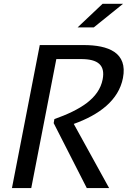

<svg xmlns="http://www.w3.org/2000/svg" viewBox="-20 -960 660 980"><path d="M139.5 0 267.5 -658.5H394.5C480 -658.5 518 -627.5 504 -555C485 -456.5 388.5 -399 257.5 -352L254 -331.5L423 0H537L356.5 -327.5C486.5 -374 585.5 -448 607.5 -561.5C633 -692 532.5 -730 407 -730H183L41 0ZM376 -820 503.5 -940.5H608L458.5 -820Z"/></svg>

Font: Monaspace Argon
Style: Italic
Weight: 400
Italic angle: -11°
Designer: Riley Cran & the Lettermatic Team
Foundry: Lettermatic
Version: Version 1.101 (Monaspace Argon)